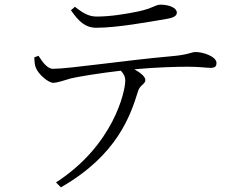

<svg xmlns="http://www.w3.org/2000/svg" viewBox="-20 -752 1040 823"><path d="M694 -671C726 -676 738 -685 738 -698C738 -718 706 -732 668 -732C646 -732 634 -716 573 -703C520 -692 453 -681 395 -681C362 -681 338 -694 301 -723L284 -708C317 -661 345 -633 393 -633C482 -633 618 -658 694 -671ZM241 51C484 -88 540 -259 572 -362C580 -388 603 -391 603 -409C603 -424 581 -441 556 -455C652 -464 742 -466 786 -466C833 -466 868 -461 883 -461C904 -461 908 -470 908 -482C908 -509 853 -529 818 -529C801 -529 787 -517 715 -511C521 -494 276 -457 207 -457C183 -457 162 -486 145 -513L127 -506C128 -485 129 -472 134 -461C144 -434 188 -396 209 -397C230 -398 255 -408 284 -416C313 -423 410 -439 498 -449C512 -434 517 -421 517 -407C517 -359 466 -129 220 30Z"/></svg>

Font: Kiri Minchoo Light
Style: Regular
Weight: 300
Designer: Ryoko NISHIZUKA 西塚涼子 (kana & ideographs); Frank Grießhammer (Latin, Greek & Cyrillic);
akenotsuki.com/eyeben/fonts/ (U+
Foundry: Adobe
akenotsuki.com/eyeben/fonts/
Version: Version 4.002;hotconv 1.0.119;makeotfexe 2.5.65604